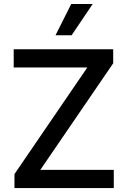

<svg xmlns="http://www.w3.org/2000/svg" viewBox="-20 -958 649 978"><path d="M53.7 -71.3 424.8 -614.3H49.8V-707H556.6V-635.7L185.5 -92.8H559.6V0H53.7ZM342.8 -937.5H452.1L344.7 -778.3H262.7Z"/></svg>

Font: Pretendard JP Medium
Style: Regular
Weight: 500
Designer: Base glyphs from Inter by Rasmus Andersson; Hangeul glyphs from Noto Sans CJK(Source Han Sans) by Jang Soo-young and Kan
Foundry: Kil Hyung-jin
Version: Version 1.309